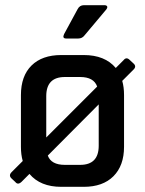

<svg xmlns="http://www.w3.org/2000/svg" viewBox="-20 -723 560 743"><path d="M460 -355V-155Q460 -82 419 -41Q378 0 304 0H217Q136 0 94 -50L63 -19Q49 -6 39 -19L25 -32Q12 -44 25 -57L68 -100Q61 -124 61 -155V-355Q61 -429 102 -469.5Q143 -510 217 -510H304Q386 -510 428 -460L458 -490Q469 -504 482 -491L496 -478Q510 -466 496 -453L453 -410Q460 -386 460 -355ZM159 -351V-191L356 -388Q343 -425 290 -425H231Q159 -425 159 -351ZM362 -159V-319L165 -121Q178 -85 231 -85H290Q362 -85 362 -159ZM283 -574H236Q220 -574 228 -591L280 -687Q288 -703 305 -703H383Q392 -703 394.5 -698.5Q397 -694 391 -686L307 -586Q298 -574 283 -574Z"/></svg>

Font: Rajdhani SemiBold
Style: Regular
Weight: 600
Designer: Satya Rajpurohit, Jyotish Sonowal
Foundry: Indian Type Foundry
Version: Version 1.201 February 1, 2022